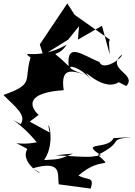

<svg xmlns="http://www.w3.org/2000/svg" viewBox="-46 -1008 790 1124"><path d="M382 -109C296 -73 301 -76 212 -71C292 -185 216 -354 245 -232L128 -296L180 -335C122 -390 111 -466 327 -480C304 -634 394 -585 471 -566C272 -621 396 -657 491 -536C389 -667 545 -458 649 -527L693 -504C761 -577 567 -602 668 -689C671 -666 557 -589 536 -645C439 -684 342 -766 356 -621C231 -745 279 -647 345 -747C176 -649 65 -722 133 -671C91 -536 160 -517 -26 -452C37 -387 118 -332 71 -276L112 -255L99 -269C-41 -340 60 -309 169 -175C45 -150 6 -198 114 -136C58 -39 274 52 146 -23C323 -73 288 15 298 71L485 96C507 23 471 50 413 20C551 -101 622 -12 527 -101C696 -187 570 -187 724 -206L618 -199C588 -129 414 -182 546 -99C472 -90 517 -84 278 -99ZM592 -761 597 -776 391 -921 348 -988 187 -748 207 -685 353 -776 417 -855 410 -776 551 -857 596 -690Z"/></svg>

Font: Asimov Silicon
Style: Regular
Weight: 400
Designer: Google
Version: Version 2.000980; 2014